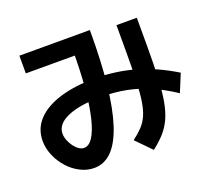

<svg xmlns="http://www.w3.org/2000/svg" viewBox="-133 -919 1267 1152"><g transform="rotate(-20 500.0 -343.5)"><path d="M290 40Q245 40 202.5 18.5Q160 -3 126.5 -40Q93 -77 73 -123.5Q53 -170 53 -218Q53 -295 104 -350Q155 -405 250 -434.5Q345 -464 477 -464Q611 -464 732.5 -428.5Q854 -393 972 -320L925 -206Q848 -257 777 -287.5Q706 -318 633 -332.5Q560 -347 477 -347Q336 -347 258 -313Q180 -279 180 -218Q180 -198 188.5 -176Q197 -154 211 -135Q225 -116 241.5 -105Q258 -94 273 -94Q305 -94 330 -132.5Q355 -171 373 -245.5Q391 -320 400.5 -427.5Q410 -535 410 -672L442 -634H97V-747H547V-737Q547 -542 531 -396.5Q515 -251 483 -154Q451 -57 403 -8.5Q355 40 290 40ZM568 -36Q604 -63 629 -89.5Q654 -116 669.5 -151Q685 -186 693 -236.5Q701 -287 704 -361Q707 -435 707 -540V-720H837V-534Q837 -418 833 -333.5Q829 -249 818 -189Q807 -129 787 -85.5Q767 -42 736.5 -8Q706 26 662 60Z"/></g></svg>

Font: M PLUS 1 Thin
Style: Bold
Weight: 700
Version: Version 1.001